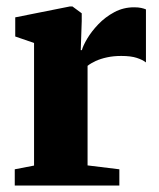

<svg xmlns="http://www.w3.org/2000/svg" viewBox="-20 -572 490 592"><path d="M25.5 0V-50L85 -61.5V-439.5L27 -459.5V-518.5L195 -552H203.5L232 -531V-507L229 -417.5H232.5Q236 -431 249 -453Q262 -475 283.2 -497.2Q304.5 -519.5 332.5 -534.5Q360.5 -549.5 393.5 -549.5Q406.5 -549.5 415.5 -547.5Q424.5 -545.5 430 -543V-379.5Q420 -387.5 401.8 -393.5Q383.5 -399.5 354 -399.5Q330 -399.5 310.2 -395.2Q290.5 -391 275.2 -384Q260 -377 250 -369V-62L348 -50V0Z"/></svg>

Font: Merriweather 60pt Black
Style: Regular
Weight: 900
Version: Version 2.100